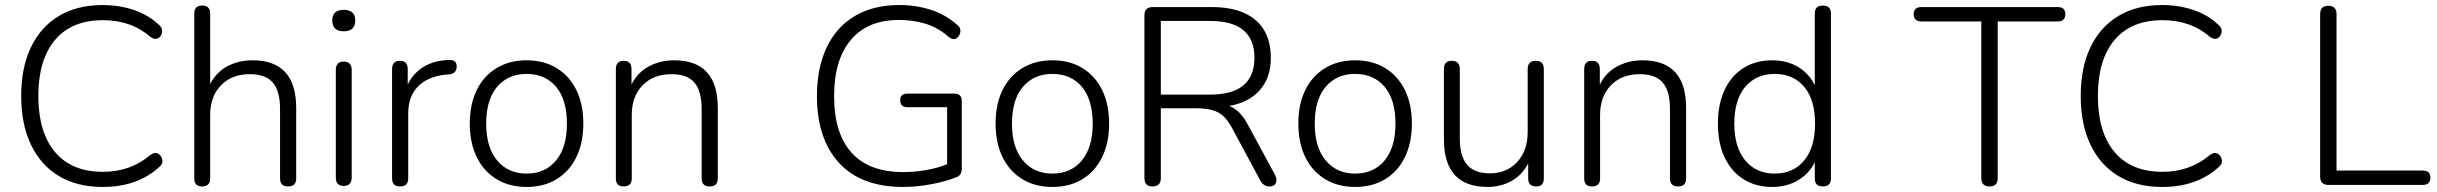

<svg xmlns="http://www.w3.org/2000/svg" viewBox="-20 -733 9661 761"><path d="M387 8Q285 8 213 -35.5Q141 -79 102.5 -160Q64 -241 64 -353Q64 -465 102.5 -545.5Q141 -626 213 -669.5Q285 -713 387 -713Q452 -713 509 -694Q566 -675 606 -638Q624 -625 622.5 -607.5Q621 -590 607.5 -582Q594 -574 576 -587Q500 -653 388 -653Q264 -653 198 -574.5Q132 -496 132 -353Q132 -209 198 -130.5Q264 -52 388 -52Q497 -52 575 -118Q594 -132 607.5 -123.5Q621 -115 623.5 -98.5Q626 -82 609 -69Q523 8 387 8Z M781 6Q750 6 750 -26V-679Q750 -711 781 -711Q813 -711 813 -679V-400Q837 -447 881.5 -470.5Q926 -494 981 -494Q1154 -494 1154 -305V-26Q1154 6 1122 6Q1090 6 1090 -26V-301Q1090 -372 1061.5 -405.5Q1033 -439 970 -439Q899 -439 856 -395Q813 -351 813 -277V-26Q813 6 781 6Z M1342 4Q1311 4 1311 -30V-455Q1311 -489 1342 -489Q1374 -489 1374 -455V-30Q1374 4 1342 4ZM1342 -609Q1297 -609 1297 -652Q1297 -694 1342 -694Q1388 -694 1388 -652Q1388 -609 1342 -609Z M1566 6Q1534 6 1534 -26V-459Q1534 -492 1565 -492Q1596 -492 1596 -459V-398Q1618 -444 1661.5 -469.5Q1705 -495 1762 -495Q1774 -496 1782 -490Q1790 -484 1790 -470Q1790 -441 1760 -438L1746 -437Q1676 -430 1637 -390.5Q1598 -351 1598 -283V-26Q1598 6 1566 6Z M2067 8Q1999 8 1948 -23Q1897 -54 1869.5 -110.5Q1842 -167 1842 -243Q1842 -320 1869.5 -376Q1897 -432 1948 -463Q1999 -494 2067 -494Q2136 -494 2186.5 -463Q2237 -432 2264.5 -376Q2292 -320 2292 -243Q2292 -167 2264.5 -110.5Q2237 -54 2186.5 -23Q2136 8 2067 8ZM2067 -45Q2141 -45 2184 -97Q2227 -149 2227 -243Q2227 -338 2184 -389Q2141 -440 2067 -440Q1994 -440 1950.5 -389Q1907 -338 1907 -243Q1907 -149 1950.5 -97Q1994 -45 2067 -45Z M2452 6Q2421 6 2421 -26V-459Q2421 -492 2452 -492Q2483 -492 2483 -459V-398Q2507 -446 2552 -470Q2597 -494 2652 -494Q2825 -494 2825 -305V-26Q2825 6 2793 6Q2761 6 2761 -26V-301Q2761 -372 2732.5 -405.5Q2704 -439 2641 -439Q2570 -439 2527 -395Q2484 -351 2484 -277V-26Q2484 6 2452 6Z M3560 8Q3393 8 3305.5 -87.5Q3218 -183 3218 -352Q3218 -464 3256.5 -545Q3295 -626 3368 -669.5Q3441 -713 3544 -713Q3611 -713 3670 -694Q3729 -675 3774 -634Q3789 -623 3786.5 -606.5Q3784 -590 3771.5 -581.5Q3759 -573 3742 -585Q3701 -622 3651 -638Q3601 -654 3543 -654Q3419 -654 3352.5 -575Q3286 -496 3286 -352Q3286 -205 3355 -128Q3424 -51 3560 -51Q3654 -51 3734 -82V-308H3577Q3548 -308 3548 -336Q3548 -362 3577 -362H3762Q3792 -362 3792 -333V-65Q3792 -40 3774 -32Q3734 -15 3674.5 -3.5Q3615 8 3560 8Z M4151 8Q4083 8 4032 -23Q3981 -54 3953.5 -110.5Q3926 -167 3926 -243Q3926 -320 3953.5 -376Q3981 -432 4032 -463Q4083 -494 4151 -494Q4220 -494 4270.5 -463Q4321 -432 4348.5 -376Q4376 -320 4376 -243Q4376 -167 4348.5 -110.5Q4321 -54 4270.5 -23Q4220 8 4151 8ZM4151 -45Q4225 -45 4268 -97Q4311 -149 4311 -243Q4311 -338 4268 -389Q4225 -440 4151 -440Q4078 -440 4034.5 -389Q3991 -338 3991 -243Q3991 -149 4034.5 -97Q4078 -45 4151 -45Z M4581 -358H4776Q4952 -358 4952 -504Q4952 -650 4776 -650H4581ZM4548 6Q4516 6 4516 -27V-672Q4516 -705 4549 -705H4784Q4897 -705 4957 -653Q5017 -601 5017 -504Q5017 -426 4974 -376.5Q4931 -327 4852 -313Q4896 -297 4928 -235L5033 -41Q5043 -23 5037 -8.5Q5031 6 5012 6Q4987 6 4975 -18L4863 -226Q4838 -273 4806 -288.5Q4774 -304 4721 -304H4581V-27Q4581 6 4548 6Z M5351 8Q5283 8 5232 -23Q5181 -54 5153.5 -110.5Q5126 -167 5126 -243Q5126 -320 5153.5 -376Q5181 -432 5232 -463Q5283 -494 5351 -494Q5420 -494 5470.5 -463Q5521 -432 5548.5 -376Q5576 -320 5576 -243Q5576 -167 5548.5 -110.5Q5521 -54 5470.5 -23Q5420 8 5351 8ZM5351 -45Q5425 -45 5468 -97Q5511 -149 5511 -243Q5511 -338 5468 -389Q5425 -440 5351 -440Q5278 -440 5234.5 -389Q5191 -338 5191 -243Q5191 -149 5234.5 -97Q5278 -45 5351 -45Z M5876 8Q5703 8 5703 -181V-459Q5703 -492 5734 -492Q5766 -492 5766 -459V-184Q5766 -114 5795 -80Q5824 -46 5885 -46Q5952 -46 5993.5 -91Q6035 -136 6035 -209V-459Q6035 -492 6067 -492Q6099 -492 6099 -459V-26Q6099 6 6069 6Q6037 6 6037 -26V-85Q6013 -39 5970.5 -15.5Q5928 8 5876 8Z M6290 6Q6259 6 6259 -26V-459Q6259 -492 6290 -492Q6321 -492 6321 -459V-398Q6345 -446 6390 -470Q6435 -494 6490 -494Q6663 -494 6663 -305V-26Q6663 6 6631 6Q6599 6 6599 -26V-301Q6599 -372 6570.5 -405.5Q6542 -439 6479 -439Q6408 -439 6365 -395Q6322 -351 6322 -277V-26Q6322 6 6290 6Z M7014 -45Q7088 -45 7131 -97Q7174 -149 7174 -243Q7174 -338 7131 -389Q7088 -440 7014 -440Q6941 -440 6897.5 -389Q6854 -338 6854 -243Q6854 -149 6897.5 -97Q6941 -45 7014 -45ZM7004 8Q6939 8 6890.5 -22.5Q6842 -53 6815.5 -109.5Q6789 -166 6789 -243Q6789 -320 6815.5 -376.5Q6842 -433 6890.5 -463.5Q6939 -494 7004 -494Q7063 -494 7107 -467.5Q7151 -441 7173 -395V-679Q7173 -711 7205 -711Q7237 -711 7237 -679V-26Q7237 6 7205 6Q7173 6 7173 -26V-90Q7151 -45 7106.5 -18.5Q7062 8 7004 8Z M7866 6Q7833 6 7833 -27V-648H7596Q7565 -648 7565 -677Q7565 -705 7596 -705H8136Q8166 -705 8166 -677Q8166 -648 8136 -648H7898V-27Q7898 6 7866 6Z M8550 8Q8448 8 8376 -35.5Q8304 -79 8265.5 -160Q8227 -241 8227 -353Q8227 -465 8265.5 -545.5Q8304 -626 8376 -669.5Q8448 -713 8550 -713Q8615 -713 8672 -694Q8729 -675 8769 -638Q8787 -625 8785.5 -607.5Q8784 -590 8770.5 -582Q8757 -574 8739 -587Q8663 -653 8551 -653Q8427 -653 8361 -574.5Q8295 -496 8295 -353Q8295 -209 8361 -130.5Q8427 -52 8551 -52Q8660 -52 8738 -118Q8757 -132 8770.5 -123.5Q8784 -115 8786.5 -98.5Q8789 -82 8772 -69Q8686 8 8550 8Z M9209 0Q9176 0 9176 -33V-677Q9176 -710 9208 -710Q9241 -710 9241 -677V-57H9582Q9613 -57 9613 -29Q9613 0 9582 0Z"/></svg>

Font: Chiron GoRound TC L
Style: Regular
Weight: 300
Designer: Ryoko NISHIZUKA 西塚涼子 (kana, bopomofo & ideographs); Paul D. Hunt (Latin, Greek & Cyrillic); Sandoll Communications 산돌커뮤니
Foundry: Adobe
Version: Version 1.000;hotconv 1.1.1;makeotfexe 2.6.0